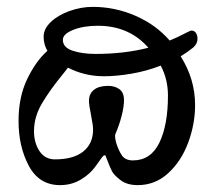

<svg xmlns="http://www.w3.org/2000/svg" viewBox="-20 -525 622 559"><path d="M34 -173Q34 -243 59.5 -295.5Q85 -348 118 -377Q107 -396 107 -418Q107 -441 128 -461Q149 -481 182.5 -493Q216 -505 250 -505Q315 -505 374.5 -479Q434 -453 474 -407Q496 -416 515 -426Q534 -436 537 -436Q546 -436 550.5 -429Q555 -422 555 -412Q555 -398 543 -387Q527 -374 506 -361Q548 -295 548 -219Q548 -164 528 -110Q508 -56 470 -21Q432 14 381 14Q350 14 331 -0.5Q312 -15 306 -26.5Q300 -38 289 -67Q288 -73 284 -73Q282 -73 277 -67Q274 -63 258 -40.5Q242 -18 215 -2Q188 14 155 14Q94 14 64 -42Q34 -98 34 -173ZM412 -386Q356 -450 265 -450Q223 -450 193 -438Q163 -426 163 -409Q163 -387 191 -377.5Q219 -368 258 -368Q342 -368 412 -386ZM469 -247Q469 -294 448 -334Q407 -318 363 -310.5Q319 -303 283 -303Q226 -303 178 -328L163 -309Q126 -264 102.5 -224.5Q79 -185 79 -143Q79 -109 95 -85Q111 -61 140 -61Q194 -61 222.5 -84Q251 -107 251 -148Q251 -160 245 -190Q239 -220 239 -231Q239 -252 253.5 -263.5Q268 -275 295 -275Q314 -275 327.5 -265.5Q341 -256 341 -233Q341 -214 334 -187Q327 -160 316 -135Q315 -133 315 -128Q315 -122 318 -110Q325 -87 335 -72.5Q345 -58 367 -58Q419 -58 444 -109.5Q469 -161 469 -247Z"/></svg>

Font: EB Garamond Medium
Style: Regular
Weight: 500
Designer: Georg Duffner and Octavio Pardo
Foundry: Georg Duffner
Version: Version 1.000